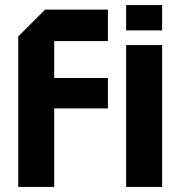

<svg xmlns="http://www.w3.org/2000/svg" viewBox="-20 -738 712 758"><path d="M52 0V-594L158 -700H406V-576H194V-430H406V-310H194V0ZM478 0V-560H620V0ZM478 -618V-718H620V-618Z"/></svg>

Font: Tektur SemiBold
Style: Regular
Weight: 600
Designer: Adam Jagosz
Foundry: Adam Jagosz
Version: Version 1.005;gftools[0.9.30]